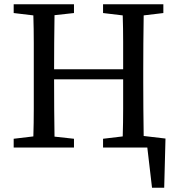

<svg xmlns="http://www.w3.org/2000/svg" viewBox="-20 -690 828 898"><path d="M462 -629V-670H744V-629L652 -618Q651 -554 650.5 -489Q650 -424 650 -359V-310Q650 -246 650.5 -182Q651 -118 652 -54L754 -42L748 188H691L669 0H462V-41L554 -52Q556 -116 556 -182.5Q556 -249 556 -319H233Q233 -243 233.5 -178Q234 -113 235 -51L326 -41V0H44V-41L136 -52Q138 -115 138 -180Q138 -245 138 -310V-359Q138 -424 138 -489Q138 -554 136 -618L44 -629V-670H326V-629L235 -619Q234 -555 233.5 -490.5Q233 -426 233 -366H556Q556 -432 556 -494.5Q556 -557 554 -618Z"/></svg>

Font: Source Serif 4
Style: Regular
Weight: 400
Designer: Frank Grießhammer
Foundry: Adobe
Version: Version 4.005;hotconv 1.1.0;makeotfexe 2.6.0